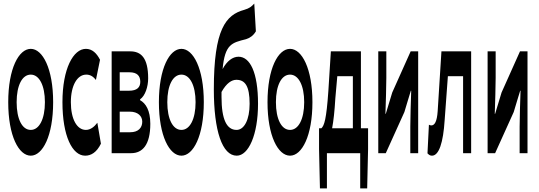

<svg xmlns="http://www.w3.org/2000/svg" viewBox="-20 -856 3014 1073"><path d="M152 14C218 14 277 -96 277 -285C277 -473 218 -583 152 -583C85 -583 26 -473 26 -285C26 -96 85 14 152 14ZM73 -285C73 -379 104 -439 152 -439C199 -439 231 -379 231 -285C231 -190 199 -130 152 -130C104 -130 73 -190 73 -285Z M456 14C489 14 520 -4 544 -53L524 -170C507 -147 485 -130 460 -130C410 -130 376 -190 376 -285C376 -379 412 -439 462 -439C483 -439 500 -430 516 -409L539 -522C520 -559 495 -583 460 -583C390 -583 329 -473 329 -285C329 -96 384 14 456 14Z M708 -569H604V0H713C776 0 820 -46 820 -164C820 -240 794 -279 763 -296V-301C791 -320 808 -371 808 -418C808 -533 768 -569 708 -569ZM649 -117V-232H705C751 -232 775 -207 775 -176C775 -142 753 -117 708 -117ZM649 -349V-452H704C746 -452 764 -432 764 -399C764 -368 746 -349 701 -349Z M994 14C1060 14 1119 -96 1119 -285C1119 -473 1060 -583 994 -583C927 -583 868 -473 868 -285C868 -96 927 14 994 14ZM915 -285C915 -379 946 -439 994 -439C1041 -439 1073 -379 1073 -285C1073 -190 1041 -130 994 -130C946 -130 915 -190 915 -285Z M1303 14C1369 14 1422 -103 1422 -276C1422 -452 1377 -539 1313 -539C1280 -539 1248 -515 1224 -470C1237 -610 1276 -617 1355 -637C1377 -644 1396 -657 1410 -681L1401 -836C1385 -819 1375 -810 1345 -801C1242 -773 1175 -693 1175 -357C1175 -124 1222 14 1303 14ZM1218 -314V-342C1246 -392 1275 -410 1301 -410C1349 -410 1375 -376 1375 -276C1375 -187 1345 -130 1302 -130C1247 -130 1218 -188 1218 -314Z M1601 14C1667 14 1726 -96 1726 -285C1726 -473 1667 -583 1601 -583C1534 -583 1475 -473 1475 -285C1475 -96 1534 14 1601 14ZM1522 -285C1522 -379 1553 -439 1601 -439C1648 -439 1680 -379 1680 -285C1680 -190 1648 -130 1601 -130C1553 -130 1522 -190 1522 -285Z M1807 197V0H1993V197H2032L2037 -22V-139H1997V-569H1829L1815 -347C1804 -188 1792 -154 1776 -139H1763V-22L1768 197ZM1836 -139C1844 -181 1850 -236 1854 -306L1865 -430H1952V-139Z M2094 -569V0H2136L2240 -230C2250 -262 2265 -315 2276 -349H2278C2276 -279 2273 -204 2273 -148V0H2317V-569H2275L2172 -339L2136 -220H2134C2136 -289 2139 -365 2139 -421V-569Z M2394 14C2433 14 2457 -58 2465 -185L2483 -430H2568V0H2613V-569H2447L2426 -235C2422 -176 2409 -155 2390 -155C2385 -155 2381 -157 2377 -159L2369 1C2377 9 2383 14 2394 14Z M2705 -569V0H2747L2851 -230C2861 -262 2876 -315 2887 -349H2889C2887 -279 2884 -204 2884 -148V0H2928V-569H2886L2783 -339L2747 -220H2745C2747 -289 2750 -365 2750 -421V-569Z"/></svg>

Font: 寒蝉无机体 CompactMedium
Style: Regular
Weight: 500
Width: 3
Designer: ChillTanhei {Warren2060}; 
Source Han Sans {Ryoko NISHIZUKA 西塚涼子 (kana, bopomofo & ideographs); Paul D. Hunt (Latin, Gre
Foundry: ChillType&Adobe
Version: Version 1.000;Glyphs 3.1.1 (3135)